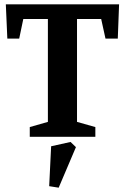

<svg xmlns="http://www.w3.org/2000/svg" viewBox="-20 -634 579 890"><path d="M118 0V-45L202 -69V-546H88L69 -455H14L7 -614H532L526 -455H469L449 -546H337V-69L422 -45V0ZM252 236 208 229 217 44 307 24 332 48Z"/></svg>

Font: Manuale
Style: Regular
Weight: 400
Designer: Eduardo Tunni / Pablo Cosgaya
Foundry: Eduardo Tunni / Pablo Cosgaya
Version: Version 1.002